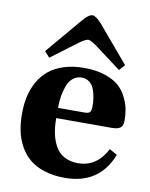

<svg xmlns="http://www.w3.org/2000/svg" viewBox="-85 -809 689 884"><g transform="rotate(10 259.5 -367.5)"><path d="M192.9 -299.8H316.9Q334.5 -299.8 341.3 -306.6Q348.1 -313.5 348.1 -333Q348.1 -353.5 345.5 -372.6Q342.8 -391.6 335.7 -411.6Q328.6 -431.6 313.5 -443.8Q298.3 -456.1 276.9 -456.1Q253.4 -456.1 236.3 -442.1Q219.2 -428.2 210.2 -404.5Q201.2 -380.9 197 -354.7Q192.9 -328.6 192.9 -299.8ZM34.2 -245.1Q34.2 -288.6 42.5 -325.9Q50.8 -363.3 69.3 -396Q87.9 -428.7 116 -451.9Q144 -475.1 186 -488.5Q228 -502 280.8 -502Q335.9 -502 377.9 -487.8Q419.9 -473.6 443.4 -452.6Q466.8 -431.6 481.2 -402.3Q495.6 -373 500.2 -347.4Q504.9 -321.8 504.9 -293.9Q504.9 -270.5 492.2 -261.2Q479.5 -252 451.2 -252H192.9Q192.9 -210.9 200 -178.2Q207 -145.5 222.2 -119.4Q237.3 -93.3 263.9 -79.1Q290.5 -64.9 327.1 -64.9Q414.6 -64.9 460.9 -153.8L497.1 -133.8Q440.4 12.2 278.8 12.2Q224.6 12.2 182.1 -1.7Q139.6 -15.6 112.3 -39.1Q85 -62.5 66.9 -95.9Q48.8 -129.4 41.5 -166Q34.2 -202.6 34.2 -245.1ZM88.9 -546.9 231.9 -715.8Q258.3 -747.1 275.9 -747.1Q292 -747.1 319.8 -715.8L462.9 -546.9L439 -520L314 -613.8Q286.1 -632.8 275.9 -632.8Q265.6 -632.8 237.8 -613.8L112.8 -520Z"/></g></svg>

Font: Linguistics Pro
Style: Bold
Weight: 700
Designer: Stefan Peev, Context Ltd
Foundry: Stefan Peev, Context Ltd
Version: Version 001.000